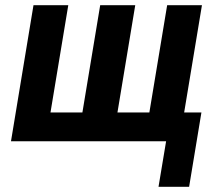

<svg xmlns="http://www.w3.org/2000/svg" viewBox="-20 -540 840 734"><path d="M703 174H586L615 0H22L108 -520H241L173 -110H295L363 -520H497L429 -110H551L619 -520H752L684 -110H750Z"/></svg>

Font: Iosevka Aile Extrabold Oblique
Style: Regular
Weight: 800
Italic angle: -9°
Designer: Belleve Invis
Foundry: Belleve Invis
Version: Version 31.1.0; ttfautohint (v1.8.4)